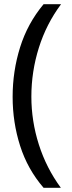

<svg xmlns="http://www.w3.org/2000/svg" viewBox="-20 -734 340 912"><path d="M40 -274Q40 -396 75.5 -509.5Q111 -623 187 -714H270Q200 -620 164.5 -507Q129 -394 129 -275Q129 -159 164.5 -47.5Q200 64 269 158H187Q111 70 75.5 -41.5Q40 -153 40 -274Z"/></svg>

Font: Noto Sans Old Hungarian
Style: Regular
Weight: 400
Designer: Monotype Design Team
Foundry: Monotype Imaging Inc.
Version: Version 2.005; ttfautohint (v1.8.4.7-5d5b)